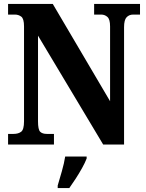

<svg xmlns="http://www.w3.org/2000/svg" viewBox="-20 -734 741 975"><path d="M21 0V-54H49Q73 -54 87.5 -65Q102 -76 102 -118V-600Q102 -639 88 -649.5Q74 -660 56 -660H21V-714H248L539 -220V-600Q539 -636 525.5 -648Q512 -660 494 -660H458V-714H691V-660H656Q636 -660 623 -646.5Q610 -633 610 -596V0H504L173 -553V-118Q173 -76 184 -65Q195 -54 218 -54H254V0ZM273 208Q282 178 294 136Q306 94 311 61H420V71Q412 92 397 119Q382 146 364.5 173Q347 200 332 221H273Z"/></svg>

Font: Noto Serif Bengali Condensed ExtraBold
Style: Regular
Weight: 800
Width: 3
Designer: Juan Bruce, Universal Thirst, Indian Type Foundry and the Monotype Design Team.
Foundry: Monotype Imaging Inc.
Version: Version 2.003; ttfautohint (v1.8.4.7-5d5b)